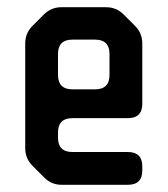

<svg xmlns="http://www.w3.org/2000/svg" viewBox="-20 -505 465 533"><path d="M335 -177H181Q141 -177 141 -137V-123Q141 -83 181 -83H335Q375 -83 375 -43V-32Q375 8 335 8H151Q122 8 102 -13L70 -45Q50 -65 50 -94V-384Q50 -413 70 -433L102 -465Q122 -485 151 -485H274Q303 -485 323 -465L355 -433Q375 -413 375 -384V-217Q375 -177 335 -177ZM181 -257H244Q284 -257 284 -297V-355Q284 -395 244 -395H181Q141 -395 141 -355V-297Q141 -257 181 -257Z"/></svg>

Font: ZCOOL QingKe HuangYou
Style: Regular
Weight: 400
Version: Version 1.000